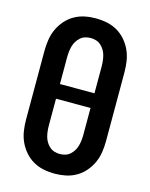

<svg xmlns="http://www.w3.org/2000/svg" viewBox="-114 -816 702 897"><g transform="rotate(15 237.5 -367.5)"><path d="M238 8Q210 8 183.5 2.5Q157 -3 133.5 -16.5Q110 -30 92 -51Q74 -72 63 -96.5Q52 -121 48 -148Q44 -175 44 -202V-533Q44 -560 48 -587Q52 -614 63 -638.5Q74 -663 92 -684Q110 -705 133.5 -718.5Q157 -732 183.5 -737.5Q210 -743 238 -743Q265 -743 291.5 -737.5Q318 -732 341.5 -718.5Q365 -705 383 -684Q401 -663 412 -638.5Q423 -614 427 -587Q431 -560 431 -533V-202Q431 -175 427 -148Q423 -121 412 -96.5Q401 -72 383 -51Q365 -30 341.5 -16.5Q318 -3 291.5 2.5Q265 8 238 8ZM321 -403V-533Q321 -546 319.5 -559.5Q318 -573 314.5 -586Q311 -599 304 -610.5Q297 -622 287 -631Q277 -640 264 -644Q251 -648 238 -648Q224 -648 211 -644Q198 -640 188 -631Q178 -622 171 -610.5Q164 -599 160.5 -586Q157 -573 155.5 -559.5Q154 -546 154 -533V-403ZM238 -87Q251 -87 264 -91Q277 -95 287 -104Q297 -113 304 -124.5Q311 -136 314.5 -149Q318 -162 319.5 -175.5Q321 -189 321 -202V-332H154V-202Q154 -189 155.5 -175.5Q157 -162 160.5 -149Q164 -136 171 -124.5Q178 -113 188 -104Q198 -95 211 -91Q224 -87 238 -87Z"/></g></svg>

Font: Iosevka QP
Style: Bold
Weight: 700
Designer: Belleve Invis
Foundry: Belleve Invis
Version: Version 20.0.0; ttfautohint (v1.8.4)